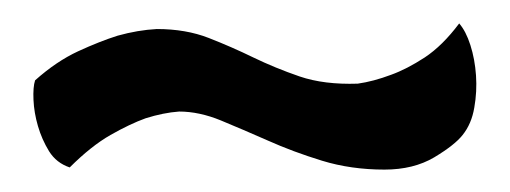

<svg xmlns="http://www.w3.org/2000/svg" viewBox="-20 -374 446 168"><path d="M316.4 -225.6Q287.1 -225.6 261.7 -233.4Q236.3 -241.2 214.4 -251Q192.4 -260.7 173.3 -268.6Q154.3 -276.4 136.7 -276.4Q123 -275.4 107.4 -270.5Q93.8 -265.6 76.7 -255.9Q59.6 -246.1 41 -227.5Q29.3 -231.4 22.9 -241.7Q16.6 -252 13.2 -263.7Q9.8 -275.4 9.3 -286.6Q8.8 -297.9 10.7 -303.7Q29.3 -320.3 48.3 -329.1Q67.4 -337.9 83 -342.8Q100.6 -347.7 117.2 -348.6Q142.6 -348.6 162.6 -340.8Q182.6 -333 201.7 -323.7Q220.7 -314.5 242.2 -307.1Q263.7 -299.8 293 -300.8Q306.6 -302.7 322.3 -308.6Q335.9 -313.5 351.6 -323.7Q367.2 -334 381.8 -353.5Q387.7 -346.7 391.6 -334.5Q395.5 -322.3 396.5 -308.1Q397.5 -293.9 395 -279.8Q392.6 -265.6 384.8 -255.9Q377.9 -247.1 359.9 -236.3Q341.8 -225.6 316.4 -225.6Z"/></svg>

Font: BKP Parklife Text
Style: Regular
Weight: 400
Designer: Font Diner, Inc.; LA MECHKY PLUS GmbH
Foundry: Font Diner, Inc.; LA MECHKY PLUS GmbH
Version: Version 1.007